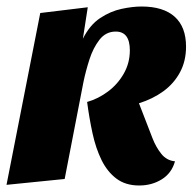

<svg xmlns="http://www.w3.org/2000/svg" viewBox="-27 -550 592 590"><path d="M400.7 20Q358.7 20 330.7 -1.2Q302.7 -22.3 285 -58.3Q267.3 -94.3 257.3 -140.5Q247.3 -186.7 240.7 -236.7Q274.7 -246.3 304.7 -268.7Q334.7 -291 353.3 -323.7Q372 -356.3 372 -395.3Q372 -453 328.7 -453Q298.3 -453 278.8 -428Q259.3 -403 247.8 -367.2Q236.3 -331.3 229.3 -297.3L171.7 0L-7 18L96.7 -510L242.7 -527.7L227.7 -431Q249.3 -473.7 280.8 -494.5Q312.3 -515.3 346.3 -522.7Q380.3 -530 408 -530Q474.7 -530 509.7 -498.7Q544.7 -467.3 544.7 -406.7Q544.7 -362 525.8 -327.3Q507 -292.7 474.5 -269.2Q442 -245.7 400 -232.7L441.7 -125Q452 -98.3 468.5 -77.5Q485 -56.7 510.7 -54.3Q500.7 -18 470.2 1Q439.7 20 400.7 20Z"/></svg>

Font: Sansita Swashed Light
Style: Regular
Weight: 300
Designer: Pablo Cosgaya
Foundry: Omnibus-Type
Version: Version 1.003